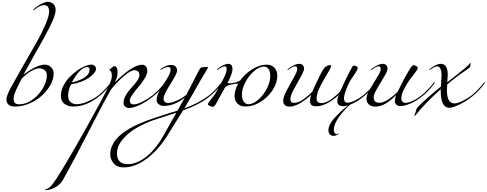

<svg xmlns="http://www.w3.org/2000/svg" viewBox="-20 -1171 5422 2139"><path d="M502 -332Q502 -374 474.5 -392Q447 -410 418 -410Q383 -410 329.5 -380.5Q276 -351 222 -295Q217 -284 198 -248Q179 -212 172 -196.5Q165 -181 153 -154Q141 -127 136.5 -106.5Q132 -86 132 -68Q132 -9 190 -9Q273 -9 347.5 -65Q422 -121 462 -195Q502 -269 502 -332ZM131 -248Q175 -330 258.5 -474.5Q342 -619 392.5 -708.5Q443 -798 485 -894.5Q527 -991 527 -1041Q527 -1114 474 -1114Q427 -1114 374 -1071Q357 -1057 355 -1057Q350 -1057 350 -1062Q350 -1065 369 -1081Q410 -1114 449 -1132.5Q488 -1151 510 -1151Q549 -1151 574.5 -1126.5Q600 -1102 600 -1060Q600 -1032 585.5 -988.5Q571 -945 541 -885Q511 -825 488.5 -783Q466 -741 425.5 -669.5Q385 -598 374 -579L241 -339Q391 -451 480 -451Q520 -451 549 -422.5Q578 -394 578 -349Q578 -291 542.5 -226.5Q507 -162 449.5 -108.5Q392 -55 311 -19.5Q230 16 148 16Q52 16 52 -65Q52 -79 57.5 -98Q63 -117 73.5 -140Q84 -163 92 -178Q100 -193 114 -218Q128 -243 131 -248Z M780 -252Q978 -300 978 -396Q978 -407 971.5 -415.5Q965 -424 952 -424Q910 -424 864 -375Q818 -326 780 -252ZM793 16Q736 16 697 -15Q658 -46 658 -103Q658 -156 683.5 -209.5Q709 -263 748.5 -305Q788 -347 834 -381Q880 -415 923.5 -433Q967 -451 998 -451Q1019 -451 1034.5 -437.5Q1050 -424 1050 -401Q1050 -392 1042 -376.5Q1034 -361 1013.5 -340Q993 -319 963 -299Q933 -279 882.5 -260Q832 -241 771 -231Q739 -167 739 -104Q739 -58 766 -34Q793 -10 836 -10Q885 -10 954 -39Q1023 -68 1076 -108Q1138 -156 1212 -248Q1216 -254 1220 -254Q1224 -254 1224 -250Q1224 -248 1222 -244Q1154 -152 1084 -98Q944 16 793 16Z M1687 -98Q1612 -38 1539 -3Q1466 32 1420 32Q1394 32 1375 17Q1356 2 1356 -24Q1356 -58 1374 -95Q1392 -132 1418 -163Q1444 -194 1470.5 -223.5Q1497 -253 1515 -281.5Q1533 -310 1533 -331Q1533 -364 1516.5 -376.5Q1500 -389 1480 -389Q1437 -389 1362.5 -325.5Q1288 -262 1218 -176Q1163 -79 1129 -16Q1073 89 933.5 360.5Q794 632 682 832Q666 861 641 883.5Q616 906 593 918Q570 930 546.5 937Q523 944 510.5 946Q498 948 493 948Q484 948 484 944Q484 941 486 939.5Q488 938 492 936.5Q496 935 502 933Q508 931 517 926Q526 921 536 913Q556 898 607 822Q658 746 785.5 527.5Q913 309 1094 -24Q1168 -160 1197 -225.5Q1226 -291 1226 -322Q1226 -372 1206 -387Q1198 -393 1198 -394Q1198 -396 1200.5 -398Q1203 -400 1208 -403Q1213 -406 1216 -408Q1223 -414 1229.5 -419.5Q1236 -425 1238.5 -428Q1241 -431 1245.5 -432.5Q1250 -434 1256 -434Q1271 -434 1280.5 -416Q1290 -398 1290 -364Q1290 -312 1258 -252Q1457 -450 1564 -450Q1585 -450 1603 -434Q1621 -418 1621 -380Q1621 -345 1590.5 -295Q1560 -245 1523.5 -203.5Q1487 -162 1456.5 -118.5Q1426 -75 1426 -52Q1426 -8 1470 -8Q1510 -8 1572.5 -41Q1635 -74 1679 -108Q1741 -156 1815 -248Q1820 -254 1823 -254Q1827 -254 1827 -250Q1827 -247 1825 -244Q1757 -152 1687 -98Z M1945 85Q1910 97 1823 124Q1736 151 1694 166Q1584 205 1494.5 258Q1405 311 1344 385Q1283 459 1283 536Q1283 658 1402 658Q1502 658 1607.5 577Q1713 496 1801 339Q1881 199 1945 85ZM2317 -98Q2214 -11 2019 59L1848 334Q1747 497 1616.5 595.5Q1486 694 1359 694Q1284 694 1246 649Q1208 604 1208 549Q1208 503 1226 459.5Q1244 416 1271.5 382.5Q1299 349 1341.5 316.5Q1384 284 1423.5 261Q1463 238 1515.5 214.5Q1568 191 1605 177Q1642 163 1689 147Q1747 127 1846 96Q1945 65 1958 61L2039 -84Q1923 9 1804 9Q1774 9 1749.5 -8.5Q1725 -26 1725 -56Q1725 -96 1749.5 -146Q1774 -196 1803 -236Q1832 -276 1856.5 -321.5Q1881 -367 1881 -398Q1881 -424 1853 -424Q1820 -424 1781 -398Q1772 -392 1771 -392Q1767 -392 1767 -396Q1767 -400 1773 -404Q1837 -448 1883 -448Q1915 -448 1934 -432Q1953 -416 1953 -384Q1953 -352 1877.5 -233Q1802 -114 1802 -75Q1802 -24 1852 -24Q1893 -24 1954 -52Q2015 -80 2055 -114L2163 -322Q2171 -337 2180.5 -356Q2190 -375 2194.5 -384Q2199 -393 2205.5 -403Q2212 -413 2219 -417Q2226 -421 2235 -422Q2275 -426 2291 -426Q2297 -426 2297 -420Q2297 -416 2282 -390Q2267 -364 2242.5 -323.5Q2218 -283 2207 -264Q2099 -72 2034 36Q2190 -19 2309 -108Q2371 -156 2445 -248Q2449 -254 2453 -254Q2457 -254 2457 -250Q2457 -248 2455 -244Q2387 -152 2317 -98Z M2991 -324Q2991 -372 2972.5 -400.5Q2954 -429 2922 -429Q2867 -429 2808.5 -377.5Q2750 -326 2712.5 -252.5Q2675 -179 2675 -116Q2675 -69 2695 -39.5Q2715 -10 2746 -10Q2801 -10 2859 -61.5Q2917 -113 2954 -186.5Q2991 -260 2991 -324ZM2354 19Q2341 19 2318.5 9.5Q2296 0 2296 -10Q2296 -19 2309.5 -37Q2323 -55 2345 -82.5Q2367 -110 2381 -132Q2393 -151 2445 -248Q2467 -290 2476 -307Q2485 -324 2495 -352Q2505 -380 2505 -400Q2505 -432 2485 -432Q2462 -432 2411 -398Q2402 -392 2401 -392Q2397 -392 2397 -396Q2397 -400 2403 -404Q2478 -460 2523 -460Q2570 -460 2570 -398Q2570 -354 2514 -246Q2526 -243 2539 -243Q2571 -243 2606.5 -253.5Q2642 -264 2656 -275Q2711 -351 2793 -401Q2875 -451 2951 -451Q3003 -451 3036 -417.5Q3069 -384 3069 -332Q3069 -244 3013.5 -162Q2958 -80 2876 -32Q2794 16 2715 16Q2656 16 2624.5 -18.5Q2593 -53 2593 -100Q2593 -166 2634 -240Q2590 -239 2546 -227Q2502 -215 2486 -195Q2427 -89 2421 -78Q2419 -74 2409 -55.5Q2399 -37 2394 -28Q2389 -19 2381 -6Q2373 7 2366 13Q2359 19 2354 19Z M3753 -112Q3614 13 3502 13Q3434 13 3434 -41Q3434 -81 3447 -114Q3301 17 3203 17Q3175 17 3155 1Q3135 -15 3135 -49Q3135 -90 3174 -163.5Q3213 -237 3252 -305Q3291 -373 3291 -400Q3291 -432 3271 -432Q3264 -432 3257 -430.5Q3250 -429 3245 -427Q3240 -425 3232 -420.5Q3224 -416 3221 -414Q3218 -412 3209 -406Q3200 -400 3197 -398Q3188 -392 3187 -392Q3183 -392 3183 -396Q3183 -400 3189 -404Q3270 -460 3309 -460Q3367 -460 3367 -404Q3367 -379 3329 -312.5Q3291 -246 3253 -175.5Q3215 -105 3215 -69Q3215 -44 3225 -34.5Q3235 -25 3258 -25Q3307 -25 3369 -71Q3431 -117 3459 -150Q3566 -386 3591 -412Q3623 -446 3659 -446Q3668 -446 3668 -438Q3668 -423 3643 -377.5Q3618 -332 3587.5 -283Q3557 -234 3532 -174.5Q3507 -115 3507 -76Q3507 -22 3559 -22Q3613 -22 3676 -69Q3739 -116 3769 -152Q3827 -281 3882 -386Q3906 -432 3915 -438Q3918 -440 3922 -440Q3935 -440 3950 -433.5Q3965 -427 3965 -413Q3965 -392 3921.5 -331.5Q3878 -271 3864 -239Q3812 -123 3812 -77Q3812 -27 3853 -27Q3883 -27 3933 -50.5Q3983 -74 4025 -108Q4087 -156 4161 -248Q4165 -254 4169 -254Q4173 -254 4173 -250Q4173 -248 4171 -244Q4103 -152 4033 -98Q3961 -36 3880 -5Q3808 58 3753.5 136.5Q3699 215 3699 275Q3699 296 3708.5 310Q3718 324 3733 324Q3740 324 3747 318Q3754 312 3755 312Q3758 312 3758 315Q3758 321 3736 332Q3714 343 3698 343Q3674 343 3656.5 327.5Q3639 312 3639 279Q3639 245 3660.5 206Q3682 167 3722 126Q3762 85 3789 60.5Q3816 36 3857 3Q3827 12 3803 12Q3773 12 3755.5 -1.5Q3738 -15 3738 -41Q3738 -73 3753 -112Z M4683 -98Q4627 -51 4557.5 -20Q4488 11 4442 11Q4413 11 4396 -5Q4379 -21 4379 -45Q4379 -76 4393 -112Q4392 -111 4380.5 -100Q4369 -89 4364.5 -84.5Q4360 -80 4346.5 -68.5Q4333 -57 4325 -51Q4317 -45 4302.5 -34.5Q4288 -24 4277 -18Q4266 -12 4250.5 -4.5Q4235 3 4221.5 7Q4208 11 4192 14Q4176 17 4161 17Q4123 17 4093 -4.5Q4063 -26 4063 -72Q4063 -113 4102.5 -180.5Q4142 -248 4181.5 -310.5Q4221 -373 4221 -400Q4221 -432 4201 -432Q4194 -432 4187 -430.5Q4180 -429 4175 -427Q4170 -425 4162 -420.5Q4154 -416 4151 -414Q4148 -412 4139 -406Q4130 -400 4127 -398Q4118 -392 4117 -392Q4113 -392 4113 -396Q4113 -400 4119 -404Q4200 -460 4239 -460Q4297 -460 4297 -404Q4297 -379 4258.5 -315Q4220 -251 4181.5 -185Q4143 -119 4143 -86Q4143 -26 4207 -26Q4284 -26 4409 -147Q4471 -278 4536 -386Q4571 -445 4586 -445Q4598 -445 4615.5 -436Q4633 -427 4633 -413Q4633 -400 4612 -371.5Q4591 -343 4559.5 -302.5Q4528 -262 4512 -233Q4510 -229 4501 -213.5Q4492 -198 4488.5 -191.5Q4485 -185 4477.5 -170.5Q4470 -156 4466.5 -146Q4463 -136 4459 -123Q4455 -110 4453 -97.5Q4451 -85 4451 -73Q4451 -52 4463.5 -38.5Q4476 -25 4499 -25Q4531 -25 4582 -49Q4633 -73 4675 -108Q4737 -156 4811 -248Q4815 -254 4819 -254Q4823 -254 4823 -250Q4823 -248 4821 -244Q4753 -152 4683 -98Z M4851 -432Q4828 -432 4777 -398Q4768 -392 4767 -392Q4763 -392 4763 -396Q4763 -400 4769 -404Q4844 -460 4889 -460Q4968 -460 4968 -340Q4968 -329 4963 -254Q4994 -279 5055 -327Q5116 -375 5153.5 -406Q5191 -437 5212 -460Q5213 -461 5214.5 -463Q5216 -465 5216.5 -467Q5217 -469 5218.5 -470Q5220 -471 5221 -471Q5224 -471 5224 -465Q5224 -464 5222.5 -457Q5221 -450 5219.5 -441Q5218 -432 5218 -426Q5217 -420 5168 -386Q5056 -311 4962 -230Q4959 -167 4959 -166Q4959 -19 5043 -19Q5080 -19 5137 -48Q5194 -77 5234 -108Q5296 -156 5370 -248Q5374 -254 5378 -254Q5382 -254 5382 -250Q5382 -248 5380 -244Q5312 -152 5242 -98Q5172 -41 5096 -5.5Q5020 30 4987 30Q4890 30 4890 -158V-178Q4708 -13 4618 103Q4604 120 4601 120Q4597 120 4597 116Q4597 113 4599.5 107Q4602 101 4605.5 92Q4609 83 4610 79Q4614 69 4616 59.5Q4618 50 4619 46Q4620 42 4624 35.5Q4628 29 4636 20Q4715 -62 4892 -207Q4899 -310 4899 -334Q4899 -377 4887 -404.5Q4875 -432 4851 -432Z"/></svg>

Font: Miama Nueva
Style: Medium
Weight: 400
Italic angle: -28°
Version: Version 1.0